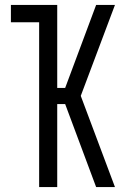

<svg xmlns="http://www.w3.org/2000/svg" viewBox="-20 -755 540 775"><path d="M368 0 243 -335H211V0H138V-665H24V-735H211V-400H243L368 -735H444L306 -368L444 0Z"/></svg>

Font: HulyMono
Style: Regular
Weight: 400
Monospace: yes
Designer: Belleve Invis
Foundry: Belleve Invis
Version: Version 33.2.5; ttfautohint (v1.8.4)